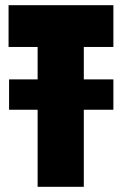

<svg xmlns="http://www.w3.org/2000/svg" viewBox="-20 -720 472 740"><path d="M15 -414V-297H417V-414ZM303 -539H417V-700H13V-539H125V0H303Z"/></svg>

Font: Advent Pro Black
Style: Regular
Weight: 900
Version: Version 3.000